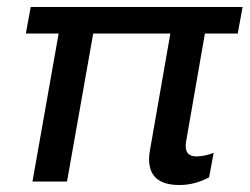

<svg xmlns="http://www.w3.org/2000/svg" viewBox="-20 -520 715 550"><path d="M407 -64Q407 -77 410 -92L468 -424H247L172 0H73L148 -424H54L68 -500H675L661 -424H567L513 -114Q512 -109 512 -101Q512 -72 543 -72Q565 -72 592 -82L579 -12Q538 10 494 10Q407 10 407 -64Z"/></svg>

Font: Sarabun Medium
Style: Italic
Weight: 500
Italic angle: -10°
Designer: Suppakit Chalermlarp | Katatrad Co.,Ltd.
Foundry: Cadson Demak Co.,Ltd.
Version: Version 1.000; ttfautohint (v1.6)